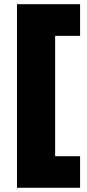

<svg xmlns="http://www.w3.org/2000/svg" viewBox="-20 -762 410 906"><path d="M60.1 -742.2H357.9V-592.8H240.2V-24.9H357.9V124H60.1Z"/></svg>

Font: Montserrat arm ExtraBold
Style: Regular
Weight: 800
Designer: Julieta Ulanovsky
Foundry: Julieta Ulanovsky
Version: Version 6.000;PS 006.000;hotconv 1.0.88;makeotf.lib2.5.64775